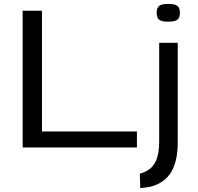

<svg xmlns="http://www.w3.org/2000/svg" viewBox="-20 -755 1012 983"><path d="M96 0V-700H195V-82H681V0ZM841 -644Q808 -644 795 -654Q782 -664 782 -690Q782 -715 795 -725Q808 -735 841 -735Q875 -735 888 -725Q901 -715 901 -690Q901 -664 888 -654Q875 -644 841 -644ZM890 -536V-27Q890 69 857 125Q824 181 754 200Q742 203 726.5 205Q711 207 698 208L696 134Q709 131 721 125Q759 109 777 71.5Q795 34 795 -30V-536Z"/></svg>

Font: Georama Extended
Style: Regular
Weight: 400
Width: 7
Designer: Jean-Baptiste Levee
Foundry: Production Type
Version: Version 1.000